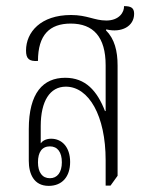

<svg xmlns="http://www.w3.org/2000/svg" viewBox="-20 -602 489 627"><path d="M139 5C183 5 209 -25 209 -73C209 -122 182 -149 147 -149C129 -149 118 -141 113 -134V-190C113 -272 143 -319 195 -319C270 -319 325 -224 325 -79V4H341L364 -28V-388C364 -436 354 -475 326 -503L327 -506C377 -494 418 -516 418 -557C418 -577 407 -582 385 -582C386 -563 370 -535 327 -535C288 -535 265 -553 212 -553C113 -553 65 -497 65 -437C65 -410 75 -401 104 -403C104 -488 142 -525 211 -525C285 -525 325 -481 325 -389V-240L323 -239C297 -306 259 -348 193 -348C121 -348 74 -299 74 -180V-77C74 -35 90 5 139 5ZM143 -20C118 -20 104 -39 104 -72C104 -105 117 -124 143 -124C168 -124 182 -105 182 -72C182 -39 167 -20 143 -20Z"/></svg>

Font: Noto Serif Thai ExtraCondensed ExtraLight
Style: Regular
Weight: 200
Width: 2
Designer: Monotype Design Team
Foundry: Monotype Imaging Inc.
Version: Version 2.002